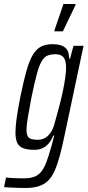

<svg xmlns="http://www.w3.org/2000/svg" viewBox="-63 -738 436 956"><path d="M64 198Q48 198 30.5 197.5Q13 197 -5.5 196Q-24 195 -43 194L-33 146Q-23 147 -9 148Q5 149 21.5 149.5Q38 150 55 150Q87 150 108 142Q129 134 143 116Q157 98 168 69Q179 40 191 -3Q194 -15 199 -32Q204 -49 207 -63H202Q192 -37 177.5 -21.5Q163 -6 146 1Q129 8 108 8Q75 8 54 0.5Q33 -7 23.5 -25.5Q14 -44 14 -77Q14 -107 20 -150.5Q26 -194 38 -254Q54 -333 68.5 -384.5Q83 -436 100.5 -465Q118 -494 141.5 -506Q165 -518 198 -518Q222 -518 241 -512Q260 -506 270.5 -491Q281 -476 281 -447H286L303 -510H353L261 -76Q248 -12 235.5 34.5Q223 81 209 112.5Q195 144 175.5 162.5Q156 181 129 189.5Q102 198 64 198ZM123 -42Q144 -42 159 -50Q174 -58 186 -73.5Q198 -89 206 -114Q211 -132 219 -160.5Q227 -189 235.5 -222Q244 -255 251 -289Q258 -323 262 -352Q266 -381 266 -401Q266 -438 253 -453Q240 -468 213 -468Q189 -468 173 -461Q157 -454 144.5 -433Q132 -412 120.5 -369.5Q109 -327 94 -255Q83 -198 76 -155.5Q69 -113 69 -95Q69 -72 74.5 -61Q80 -50 92 -46Q104 -42 123 -42ZM208 -582V-587L253 -718H313V-713L250 -582Z"/></svg>

Font: Saira UltraCondensed
Style: Italic
Weight: 400
Width: 1
Italic angle: -12°
Designer: Hector Gatti with collaboration of the Omnibus-Type team
Foundry: Omnibus-Type
Version: Version 1.101